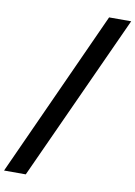

<svg xmlns="http://www.w3.org/2000/svg" viewBox="-176 -804 761 1079"><g transform="rotate(10 204.0 -265.0)"><path d="M-75 210 357 -740H483L49 210Z"/></g></svg>

Font: Georama ExtraCondensed Thin
Style: Bold Italic
Weight: 700
Italic angle: -9°
Version: Version 1.001